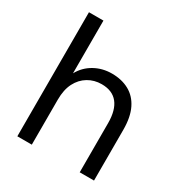

<svg xmlns="http://www.w3.org/2000/svg" viewBox="-169 -842 911 965"><g transform="rotate(30 286.5 -360.0)"><path d="M69 0V-720H153V-414Q178 -460 223.5 -485.5Q269 -511 324 -511Q381 -511 424 -487.5Q467 -464 490.5 -416Q514 -368 514 -294V0H431V-285Q431 -361 399.5 -400Q368 -439 306 -439Q263 -439 228 -418Q193 -397 173 -358Q153 -319 153 -261V0Z"/></g></svg>

Font: DM Sans 20pt
Style: Regular
Weight: 400
Version: Version 4.004;gftools[0.9.30]